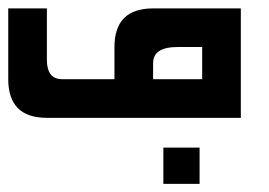

<svg xmlns="http://www.w3.org/2000/svg" viewBox="-20 -286 653 466"><path d="M470.7 -93.8V-171.9H411.1Q351.6 -171.9 351.6 -132.8V-93.8ZM93.8 0Q0 0 0 -93.8V-265.6H93.8V-140.6Q93.8 -93.8 130.9 -93.8H257.8V-171.9Q257.8 -265.6 351.6 -265.6H564.5V0ZM376.5 160.2V72.3H464.4V160.2Z"/></svg>

Font: Aswaq
Style: Regular
Weight: 400
Designer: Husham Jawad
Version: Version 1.000;November 3, 2021;FontCreator 14.0.0.2814 32-bi